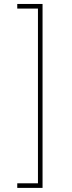

<svg xmlns="http://www.w3.org/2000/svg" viewBox="-20 -781 355 949"><path d="M190.3 147.7H65.3V125H167.6V-738.6H65.3V-761.4H190.3Z"/></svg>

Font: Linik Sans Thin
Style: Regular
Weight: 100
Designer: Fonts by Rasmus Andersson / Changes by Cristiano Sobral with parts from Marc Monis
Foundry: rsms
Version: Version 3.020; ttfautohint (v1.6)